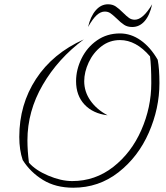

<svg xmlns="http://www.w3.org/2000/svg" viewBox="-20 -866 776 896"><path d="M86 -119Q70 -166 70 -227Q70 -378 148 -497.5Q226 -617 371 -682Q251 -593 179.5 -470Q108 -347 108 -211Q108 -163 115 -107Q145 -72 205 -46.5Q265 -21 317 -21Q424 -21 508.5 -87Q593 -153 639.5 -259Q686 -365 686 -478Q686 -562 680 -603Q615 -679 540 -679Q491 -679 453 -649.5Q415 -620 394 -575Q373 -530 373 -487Q373 -438 402 -396.5Q431 -355 482 -328Q414 -336 374.5 -378Q335 -420 335 -487Q335 -541 360.5 -593Q386 -645 432.5 -677.5Q479 -710 540 -710Q591 -710 636.5 -678Q682 -646 716 -587Q724 -545 724 -478Q724 -360 674.5 -247Q625 -134 533 -62Q441 10 322 10Q240 10 181 -26Q122 -62 86 -119ZM484 -846Q505 -846 520 -836Q535 -826 554 -807Q571 -790 582.5 -782Q594 -774 609 -774Q647 -774 690 -846Q679 -795 655 -767.5Q631 -740 597 -740Q575 -740 559.5 -750Q544 -760 524 -780Q506 -797 495 -804.5Q484 -812 469 -812Q450 -812 431.5 -795.5Q413 -779 391 -740Q402 -789 426.5 -817.5Q451 -846 484 -846Z"/></svg>

Font: Srisakdi
Style: Regular
Weight: 400
Designer: Cadson Demak Co.,Ltd.
Foundry: Cadson Demak Co.,Ltd.
Version: Version 1.000